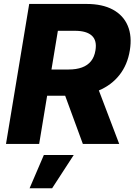

<svg xmlns="http://www.w3.org/2000/svg" viewBox="-20 -748 702 998"><path d="M11.2 0 131.8 -727.5H429.7Q512.2 -727.5 566.7 -698Q621.1 -668.5 644 -614.3Q667 -560.1 654.8 -485.8Q642.6 -411.1 601.1 -358.4Q559.6 -305.7 494.4 -278.1Q429.2 -250.5 345.7 -250.5H155.8L178.2 -386.7H336.4Q377 -386.7 406.2 -397.5Q435.5 -408.2 453.1 -430.2Q470.7 -452.1 476.1 -485.8Q484.9 -537.6 457.3 -562.7Q429.7 -587.9 369.6 -587.9H280.8L183.6 0ZM410.6 0 288.6 -332.5H473.1L599.6 0ZM133.8 230.5 208 57.6H363.3L251 230.5Z"/></svg>

Font: Inter ExtraBold
Style: Italic
Weight: 800
Italic angle: -9.3988°
Designer: Rasmus Andersson
Foundry: rsms
Version: Version 4.001;git-66647c0bb